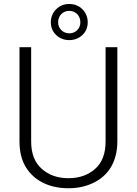

<svg xmlns="http://www.w3.org/2000/svg" viewBox="-20 -952 698 981"><path d="M519.5 -229.5C519.5 -167.5 502 -121.1 466.3 -89.4C430.7 -57.6 384.8 -41.5 329.6 -41.5C274.4 -41.5 229 -57.6 193.4 -89.4C157.2 -121.1 139.2 -167.5 139.2 -229.5V-710.9H79.6V-229.5C79.6 -176.3 90.8 -132.3 112.8 -96.7C156.7 -25.9 235.4 9.8 329.6 9.8C376 9.8 418 1 455.6 -17.1C531.2 -52.2 579.6 -123.5 579.6 -229.5V-710.9H519.5ZM239.7 -838.4C239.7 -812 249 -790 267.1 -772.9C285.2 -755.9 307.1 -747.1 334 -747.1C360.4 -747.1 382.8 -755.9 400.9 -772.9C418.9 -790 428.2 -812 428.2 -838.4C428.2 -864.3 418.9 -886.7 400.9 -904.8C382.8 -922.9 360.4 -931.6 334 -931.6C307.1 -931.6 285.2 -922.9 267.1 -904.8C249 -886.7 239.7 -864.3 239.7 -838.4ZM276.9 -838.4C276.9 -871.1 300.8 -896.5 334 -896.5C367.2 -896.5 390.6 -871.1 390.6 -838.4C390.6 -806.6 367.2 -781.7 334 -781.7C300.8 -781.7 276.9 -807.1 276.9 -838.4Z"/></svg>

Font: Vazirmatn ExtraLight
Style: Regular
Weight: 200
Designer: Saber Rastikerdar
Foundry: Saber Rastikerdar
Version: Version 33.003